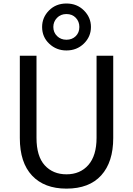

<svg xmlns="http://www.w3.org/2000/svg" viewBox="-20 -1065 763 1102"><path d="M221.7 -910.2Q221.7 -964.8 261.2 -1004.9Q300.8 -1044.9 361.3 -1044.9Q421.9 -1044.9 461.9 -1004.9Q502 -964.8 502 -910.2Q502 -854.5 461.4 -814.9Q420.9 -775.4 361.3 -775.4Q303.7 -775.4 262.7 -814Q221.7 -852.5 221.7 -910.2ZM286.1 -910.2Q286.1 -878.9 307.6 -857.9Q329.1 -836.9 361.3 -836.9Q393.6 -836.9 414.6 -857.4Q435.5 -877.9 435.5 -910.2Q435.5 -941.4 415 -962.9Q394.5 -984.4 361.3 -984.4Q328.1 -984.4 307.1 -962.4Q286.1 -940.4 286.1 -910.2ZM93.8 -272.5V-745.1H189.5V-274.4Q189.5 -168 236.8 -116.2Q284.2 -64.5 361.3 -64.5Q440.4 -64.5 487.3 -118.2Q534.2 -171.9 534.2 -274.4V-745.1H629.9V-272.5Q629.9 -134.8 561 -58.6Q492.2 17.6 361.3 17.6Q234.4 17.6 164.1 -57.1Q93.8 -131.8 93.8 -272.5Z"/></svg>

Font: Gothic A1 Medium
Style: Regular
Weight: 500
Designer: HanYang I&C Co.,Ltd.
Foundry: HanYang I&C Co.,Ltd.
Version: Version 2.50